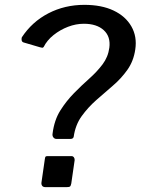

<svg xmlns="http://www.w3.org/2000/svg" viewBox="-20 -772 580 792"><path d="M274 -15Q272 -5 268.5 -2.5Q265 0 253 0H168Q158 0 154 -5.5Q150 -11 151 -19L165 -116Q166 -124 168 -126Q170 -128 176 -128H276Q281 -128 284.5 -123.5Q288 -119 288 -112ZM77 -597Q71 -599 69.5 -605Q68 -611 70 -618Q112 -682 179.5 -717Q247 -752 328 -752Q399 -752 448.5 -728.5Q498 -705 522 -663Q546 -621 538 -568Q531 -520 505.5 -484Q480 -448 445.5 -418.5Q411 -389 377 -359Q343 -329 317 -293Q291 -257 284 -208Q282 -199 271 -199H212Q205 -199 200 -205.5Q195 -212 197 -222Q204 -277 229 -316.5Q254 -356 285.5 -388Q317 -420 348.5 -448Q380 -476 403 -506.5Q426 -537 431 -575Q437 -621 408 -647.5Q379 -674 326 -674Q293 -674 260.5 -661.5Q228 -649 201 -627.5Q174 -606 160 -578Q157 -575 154.5 -575Q152 -575 145 -577Z"/></svg>

Font: Libre Franklin Thin Medium
Style: Italic
Weight: 500
Italic angle: -8°
Version: Version 3.000